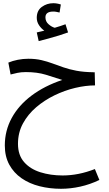

<svg xmlns="http://www.w3.org/2000/svg" viewBox="-20 -782 679 1196"><path d="M360 394Q290 394 226.5 378Q163 362 114.5 328.5Q66 295 38 244Q10 193 10 124Q10 32 53 -47Q96 -126 176.5 -186.5Q257 -247 368 -284Q319 -300 265.5 -316.5Q212 -333 141 -333Q111 -333 88.5 -328Q66 -323 46 -318L32 -392Q58 -403 90.5 -409.5Q123 -416 156 -416Q202 -416 238 -407.5Q274 -399 306.5 -387Q339 -375 375 -362.5Q411 -350 455.5 -341.5Q500 -333 561 -332H570L572 -250Q514 -250 448.5 -234.5Q383 -219 320 -188.5Q257 -158 205.5 -114Q154 -70 123 -13Q92 44 92 114Q92 184 130 227.5Q168 271 231.5 291Q295 311 370 311Q469 311 571 271L599 339Q541 367 480 380.5Q419 394 360 394ZM221 -526 209 -580Q224 -583 235 -586Q246 -589 256 -591Q237 -604 223 -625Q209 -646 209 -671Q209 -716 240.5 -739Q272 -762 312 -762Q335 -762 359 -754L351 -704Q341 -706 332 -708Q323 -710 312 -710Q263 -710 263 -674Q263 -648 282.5 -631Q302 -614 321 -609Q359 -620 388 -631L404 -580Q380 -571 347.5 -561Q315 -551 282 -542Q249 -533 221 -526Z"/></svg>

Font: Go Noto Current
Style: Regular
Weight: 400
Designer: Monotype Design Team
Foundry: Monotype Imaging Inc.
Version: Version 2.007; ttfautohint (v1.8) -l 8 -r 50 -G 200 -x 14 -D